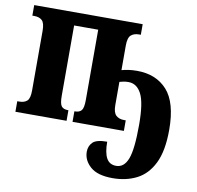

<svg xmlns="http://www.w3.org/2000/svg" viewBox="-84 -623 973 950"><g transform="rotate(10 402.0 -148.0)"><path d="M542 240Q466 240 430 208Q394 176 394 133Q394 105 412.5 86Q431 67 485 67Q485 121 500 149Q515 177 549 177Q589 177 607.5 128.5Q626 80 626 -42Q626 -153 603 -197.5Q580 -242 538 -242Q524 -242 514 -240Q504 -238 493 -235V-118Q493 -81 508 -67Q523 -53 548 -53H557V0H299V-53H302Q324 -53 334.5 -65.5Q345 -78 345 -118V-471H224V-118Q224 -78 234 -65.5Q244 -53 266 -53H269V0H12V-53H22Q47 -53 61 -65.5Q75 -78 75 -118V-417Q75 -457 61 -470Q47 -483 22 -483H12V-536H557V-483H548Q523 -483 508 -470Q493 -457 493 -417V-294Q507 -298 526.5 -301Q546 -304 570 -304Q666 -304 721.5 -242.5Q777 -181 777 -44Q777 62 746.5 124Q716 186 663 213Q610 240 542 240Z"/></g></svg>

Font: Noto Serif ExtraCondensed ExtraBold
Style: Regular
Weight: 800
Width: 2
Designer: Monotype Design Team
Foundry: Monotype Imaging Inc.
Version: Version 2.013; ttfautohint (v1.8.4.7-5d5b)